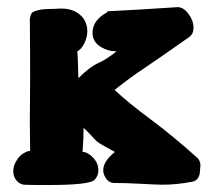

<svg xmlns="http://www.w3.org/2000/svg" viewBox="-20 -534 605 544"><path d="M227.5 -446.3Q227.5 -428.7 218.8 -411.1Q210 -393.6 199.2 -388.7Q200.2 -382.8 202.1 -312.5Q234.4 -344.7 257.8 -355Q281.2 -365.2 310.5 -388.7H305.7Q286.1 -388.7 265.1 -401.4Q244.1 -414.1 242.2 -437.5V-441.4Q242.2 -476.6 283.2 -499Q286.1 -500 283.2 -502Q367.2 -505.9 482.4 -513.7H483.4Q500 -513.7 514.2 -494.6Q528.3 -475.6 528.3 -455.1Q528.3 -437.5 515.6 -428.7Q472.7 -398.4 436 -373Q399.4 -347.7 383.8 -337.4Q368.2 -327.1 348.1 -312.5Q328.1 -297.9 304.7 -279.3Q341.8 -244.1 406.2 -196.3Q470.7 -148.4 540 -85.9Q547.9 -77.1 547.9 -65.4L545.9 -42Q542 -23.4 526.4 -19.5Q482.4 -10.7 440.4 -10.7Q423.8 -10.7 379.9 -13.2Q335.9 -15.6 302.7 -15.6Q290 -15.6 281.2 -27.3Q272.5 -39.1 272.5 -51.8Q272.5 -77.1 305.7 -103.5Q257.8 -128.9 252.9 -134.8Q231.4 -158.2 216.8 -171.9Q216.8 -141.6 213.9 -103.5Q228.5 -103.5 243.7 -87.4Q258.8 -71.3 258.8 -51.8Q258.8 -36.1 248 -24.4Q233.4 -9.8 117.2 -9.8Q101.6 -9.8 85.4 -9.8Q69.3 -9.8 59.1 -10.3Q48.8 -10.7 47.9 -10.7Q36.1 -11.7 26.9 -22.5Q17.6 -33.2 17.6 -48.8Q17.6 -66.4 28.3 -81.1Q34.2 -91.8 45.9 -99.1Q57.6 -106.4 64.5 -106.4H65.4Q65.4 -127.9 64.9 -155.8Q64.5 -183.6 64.5 -191.4Q64.5 -211.9 64.9 -245.1Q65.4 -278.3 65.4 -309.6Q65.4 -396.5 64.5 -480.5Q66.4 -491.2 69.3 -496.1Q72.3 -501 86.9 -504.9Q101.6 -508.8 131.8 -508.8Q133.8 -508.8 141.1 -509.3Q148.4 -509.8 153.3 -509.8Q195.3 -509.8 216.8 -481.4Q227.5 -464.8 227.5 -446.3Z"/></svg>

Font: Essays1743
Style: Bold
Weight: 700
Designer: Based on the typeface in a 1743 English translation of the essays of Montaigne.  PostScript/TrueType font designed by Jo
Version: Version 002.100